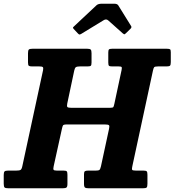

<svg xmlns="http://www.w3.org/2000/svg" viewBox="-65 -1012 938 1032"><path d="M-45 -25V-71.5Q-45 -86.5 -40.2 -90.8Q-35.5 -95 -21.5 -95H21.5Q39.5 -95 45.8 -99Q52 -103 55.5 -121L166.5 -635Q169 -648 164.8 -651.5Q160.5 -655 146 -655H107.5Q95 -655 90.2 -658.2Q85.5 -661.5 85.5 -676.5V-726Q85.5 -741.5 90.2 -745.8Q95 -750 110 -750H403.5Q418 -750 422.5 -745.5Q427 -741 427 -726V-676.5Q427 -662 423 -658.5Q419 -655 404.5 -655H365Q349 -655 343 -651Q337 -647 334 -632.5L296.5 -455.5Q293.5 -441 297.2 -436.8Q301 -432.5 319 -432.5H525.5Q542 -432.5 544.5 -437Q547 -441.5 550 -455.5L588.5 -635.5Q591 -648 588.5 -651.5Q586 -655 572.5 -655H538Q524.5 -655 520.8 -658.5Q517 -662 517 -676.5V-729.5Q517 -742.5 520.8 -746.2Q524.5 -750 538 -750H830.5Q844.5 -750 848.8 -747.2Q853 -744.5 853 -731.5V-678.5Q853 -664 849.2 -659.5Q845.5 -655 831 -655H785Q767.5 -655 763.8 -650.8Q760 -646.5 757 -632L646.5 -119.5Q643 -104.5 645 -99.8Q647 -95 666 -95H706.5Q720 -95 723.8 -90.8Q727.5 -86.5 727.5 -72.5V-24.5Q727.5 -8.5 723.2 -4.2Q719 0 703 0H412Q397 0 391.8 -4Q386.5 -8 386.5 -24V-75.5Q386.5 -88.5 391.5 -91.8Q396.5 -95 408.5 -95H449Q464 -95 469 -98.5Q474 -102 477.5 -117.5L521 -319Q524.5 -334 521 -338.5Q517.5 -343 499.5 -343H293.5Q276.5 -343 273.5 -337.8Q270.5 -332.5 267.5 -318L223.5 -118.5Q220.5 -105 222.8 -100Q225 -95 241 -95H276.5Q290 -95 293.8 -91Q297.5 -87 297.5 -72.5V-24Q297.5 -8 292 -4Q286.5 0 271.5 0H-19Q-35.5 0 -40.2 -4.2Q-45 -8.5 -45 -25ZM353.5 -832.5 331.5 -856Q326.5 -861.5 327.2 -863.8Q328 -866 334.5 -872L453.5 -983.5Q462.5 -992 481.5 -992H549Q565 -992 570.5 -983.5L640 -871.5Q644 -865 636.5 -857.5L611.5 -833Q604.5 -827 602.5 -827.5Q600.5 -828 595 -832.5L516.5 -902.5Q505.5 -912 491.5 -903L371 -829.5Q364 -825.5 360.8 -826.8Q357.5 -828 353.5 -832.5Z"/></svg>

Font: Besley* Narrow
Style: Bold Italic
Weight: 700
Width: 4
Italic angle: -13°
Designer: Owen Earl
Foundry: indestructible type*
Version: Version 3.000; ttfautohint (v1.8.3)